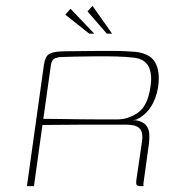

<svg xmlns="http://www.w3.org/2000/svg" viewBox="-20 -636 615 656"><path d="M379 -210Q379 -210 345.5 -210Q312 -210 254.5 -210Q197 -210 125 -209L96 0H72L130 -414Q134 -443 147.5 -451Q161 -459 183 -460Q198 -461 219.5 -461Q241 -461 265.5 -461.5Q290 -462 315.5 -462Q341 -462 365 -462Q389 -462 409 -461Q429 -460 441 -459Q492 -454 510 -423Q528 -392 520 -337Q513 -297 494.5 -269.5Q476 -242 447 -228Q445 -227 441.5 -226.5Q438 -226 436 -226V-225Q438 -225 440.5 -225Q443 -225 445 -225Q470 -220 479.5 -207.5Q489 -195 490 -178.5Q491 -162 489 -146L471 -16Q470 -12 470 -6.5Q470 -1 471 0H459Q452 0 448 -3Q444 -6 446 -22L465 -151Q470 -182 458 -196Q446 -210 412 -210ZM128 -230Q145 -230 179.5 -229.5Q214 -229 254.5 -228.5Q295 -228 329.5 -228Q364 -228 380 -228Q419 -228 452 -251.5Q485 -275 494 -339Q501 -383 487.5 -409Q474 -435 437 -439Q413 -442 377.5 -443Q342 -444 304 -443.5Q266 -443 234 -442.5Q202 -442 185 -441Q181 -441 169 -437Q157 -433 154 -414ZM285 -521 203 -586 221 -606 302 -521ZM345 -521 279 -597 296 -616 363 -521Z"/></svg>

Font: Genos Thin
Style: Italic
Weight: 100
Italic angle: -8°
Designer: Robert E. Leuschke
Foundry: Robert E. Leuschke
Version: Version 1.010